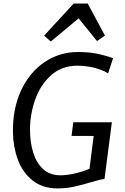

<svg xmlns="http://www.w3.org/2000/svg" viewBox="-20 -1046 698 1074"><path d="M301.9 8Q217.9 8 161.8 -37Q106.1 -81.7 79.9 -152.9Q53.6 -224.1 52.4 -305.1Q50.2 -436.1 97.5 -539.4Q145.3 -641.7 229 -698.4Q312.6 -755 414.8 -755Q443.1 -755 466.6 -753.2Q490.1 -751.5 512.4 -747.5Q534.8 -743.5 559.1 -737.1Q583.4 -730.7 612.8 -721.1L584.7 -635.6Q569.1 -646.1 542.9 -656.1Q516.8 -666.1 483.6 -672.3Q450.3 -678.5 412.9 -678.5Q325.4 -678.5 265.6 -625.1Q206 -571.5 176.9 -489.2Q147.8 -406.9 147.8 -320.6Q147.8 -251.3 165.6 -193.2Q183.3 -135.2 221 -100.3Q258.6 -65.5 318.1 -65.5Q353.6 -65.5 397 -75.3Q440.4 -85.1 480.7 -101.9L503.9 -285.4L380.2 -285.8L389.9 -361.9H605.8L564.6 -45.1Q550 -43.4 533.9 -39.2Q517.7 -35 487.2 -26.2Q438.1 -11.2 393.7 -1.6Q349.4 8 301.9 8ZM419.8 -943.4 263.9 -813.5 226.9 -846.8 392 -1026.1H470.8L567.1 -846.8L522.6 -816.4Z"/></svg>

Font: Merriweather Sans Variable Regular
Style: Italic
Weight: 300
Italic angle: -8°
Designer: Eben Sorkin
Foundry: Eben Sorkin
Version: Version 2.001